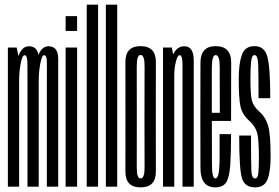

<svg xmlns="http://www.w3.org/2000/svg" viewBox="-20 -805 1204 828"><path d="M14 0H62.5V-547L52 -600H14ZM98.5 0H147V-442Q147 -497 147 -551.2Q147 -605.5 104.5 -605.5Q74.5 -605.5 59.2 -562.8Q44 -520 44 -482L62.5 -456Q62.5 -495.5 69.2 -531.2Q76 -567 86 -567Q98 -567 98.2 -533.2Q98.5 -499.5 98.5 -444.5ZM182 0H231V-442Q231 -496.5 231 -551Q231 -605.5 189 -605.5Q159 -605.5 143.5 -562.8Q128 -520 128 -482L147 -456Q147 -495.5 153.8 -531.2Q160.5 -567 170 -567Q182.5 -567 182.2 -533.2Q182 -499.5 182 -444.5Z M263 0H312.5V-600H263ZM263 -735.5V-671.5H312.5V-735.5Z M354 0H403V-785H354Z M436.5 0H485.5V-785H436.5Z M586 3Q652.5 3 652.2 -65Q652 -133 652 -300.5Q652 -469 652.2 -537.5Q652.5 -606 586 -606Q520.5 -606 520.8 -537.5Q521 -469 521 -300.5Q521 -133 520.8 -65Q520.5 3 586 3ZM586 -35.5Q569.5 -35.5 569.8 -84Q570 -132.5 570 -300.5Q570 -469 569.8 -518.5Q569.5 -568 586 -568Q604 -568 603.5 -518.5Q603 -469 603 -300.5Q603 -132.5 603.5 -84Q604 -35.5 586 -35.5Z M683 0H731.5V-541.5L721 -600H683ZM767 0H815.5V-390Q815.5 -484 815.5 -544.8Q815.5 -605.5 774.5 -605.5Q744.5 -605.5 727 -571.5Q709.5 -537.5 709.5 -493.5L731.5 -480.5Q731.5 -510.5 738.5 -538.8Q745.5 -567 754.5 -567Q767 -567 767 -527.5Q767 -488 767 -397Z M908.5 3V-35.5Q893.5 -35.5 894 -101Q893.5 -166 893.5 -302Q893.5 -461.5 893.5 -514.5Q894 -567.5 910 -567.5Q928 -567.5 927.5 -515Q927.5 -463.5 928 -318.5H887V-283.5H976.5Q976.5 -293 976.5 -301.5Q976.5 -466 977 -536.5Q976.5 -606 910 -606Q844.5 -606 844.5 -534.5Q844 -462.5 844 -302Q844 -168 844.5 -82Q844 3 908.5 3ZM908.5 -35.5V3Q940 3 954.5 -17Q968.5 -37 973 -92Q976.5 -146.5 976.5 -226.5H927Q927 -166.5 927 -116Q926 -65.5 921 -50Q916.5 -35.5 908.5 -35.5Z M1080.5 3Q1120 3 1133.5 -31Q1147 -65 1147 -129Q1147 -225.5 1136.5 -262.2Q1126 -299 1098 -324Q1072 -347.5 1066 -372.5Q1060 -397.5 1060 -465Q1060 -512 1063 -539.8Q1066 -567.5 1077.5 -567.5Q1092 -567.5 1093.5 -525.8Q1095 -484 1095 -381.5H1145.5Q1145.5 -514 1133.2 -560Q1121 -606 1077.5 -606Q1036 -606 1022.8 -567.8Q1009.5 -529.5 1009.5 -464.5Q1009.5 -380 1017.2 -345.2Q1025 -310.5 1055.5 -283.5Q1081 -260.5 1088.8 -232.5Q1096.5 -204.5 1096.5 -124.5Q1096.5 -84.5 1094.2 -60Q1092 -35.5 1080 -35.5Q1065.5 -35.5 1064 -68.8Q1062.5 -102 1062.5 -220.5H1011.5Q1011.5 -73.5 1023.8 -35.2Q1036 3 1080.5 3Z"/></svg>

Font: Anybody UltraCondensed Light
Style: Regular
Weight: 300
Width: 1
Version: Version 1.113;gftools[0.9.25]